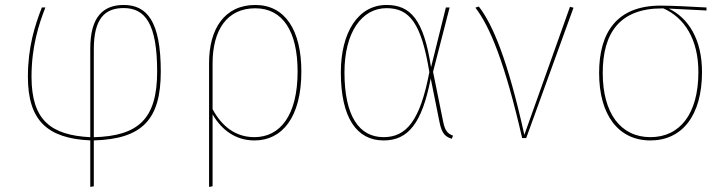

<svg xmlns="http://www.w3.org/2000/svg" viewBox="-20 -548 2888 762"><path d="M618.1 -264C618.1 -463.9 563 -528.3 470.9 -528.3C388.9 -528.3 338.3 -480.3 338.3 -355.7V-3.5C181.8 -11.6 105.1 -71 105.1 -243.4C105.1 -363.1 133.9 -451.4 160.1 -518.3H146.1C118.6 -448 90.7 -361.4 90.7 -243.4C90.7 -69.4 168.2 1.4 338.3 9.2V193.9L352.3 191.3V9.3C544.9 3.7 618.1 -73.6 618.1 -264ZM352.3 -3.4V-352.7C352.3 -475.4 397.1 -516 470.8 -516C556.4 -516 603.7 -453.4 603.7 -264C603.7 -75.7 529.1 -8.4 352.3 -3.4Z M993.4 -528.3C870.3 -528.3 809.7 -432.3 809.7 -298.1V193.9L823.7 191.3V-94.2C859.5 -32.1 915.2 9.4 990.1 9.4C1099.4 9.4 1176 -82.1 1176 -264C1176 -427.6 1111.7 -528.3 993.4 -528.3ZM989.7 -3.7C916.2 -3.7 861.5 -44.8 823.7 -114.7V-296.4C823.7 -428.3 880.7 -515.1 993 -515.1C1102.6 -515.1 1161.1 -423.1 1161.1 -264C1161.1 -90 1091.6 -3.7 989.7 -3.7Z M1513.9 -528.3C1401.3 -528.3 1332.7 -419.4 1332.7 -260.7C1332.7 -80.7 1395.8 9.4 1502.3 9.4C1599.3 9.4 1654.8 -57.6 1689.4 -236.7L1724.8 -60.8C1734.3 -14.1 1750.6 -4.7 1773.1 2.9L1777.8 -9.8C1759.6 -16.6 1746.4 -25.4 1738.8 -65.1L1698.7 -263L1764.4 -518.3H1749.6L1690.7 -281.1C1661.6 -470.4 1609.3 -528.3 1513.9 -528.3ZM1514.3 -515.6C1605.3 -515.6 1652.3 -456 1684 -261.7C1646.9 -66.3 1591.4 -3.7 1502.3 -3.7C1405.9 -3.7 1347.1 -86.7 1347.1 -260.7C1347.1 -418.6 1414.9 -515.6 1514.3 -515.6Z M1880.3 -522.1 1866.7 -517.7C1924.4 -442.3 1983.1 -301.1 2052.3 0H2068.4L2256.1 -517.4L2242.1 -521L2061 -12.9C1994.6 -312.3 1935.4 -451 1880.3 -522.1Z M2783.9 -518.3C2724.7 -521.7 2643.6 -525.7 2601.7 -525.7C2428 -525.7 2357.7 -418.8 2357.7 -258.4C2357.7 -91 2434.9 9.4 2561.4 9.4C2686.6 9.4 2766.1 -89 2766.1 -262C2766.1 -390.9 2712.6 -476.5 2634.3 -513.9L2783.9 -506.4ZM2751.7 -262C2751.7 -96.1 2678.3 -3.7 2561.4 -3.7C2443.6 -3.7 2372.1 -98.1 2372.1 -258.4C2372.1 -415.8 2438.3 -515.1 2608.6 -514.7L2613 -514.6C2695.8 -477.8 2751.7 -393.1 2751.7 -262Z"/></svg>

Font: Fira Sans Hair
Style: Regular
Weight: 100
Designer: bBox Type GmbH & Carrois Corporate GbR & Edenspiekermann AG
Foundry: bBox Type GmbH & Carrois Corporate GbR & Edenspiekermann AG
Version: Version 4.300;PS 004.300;hotconv 1.0.88;makeotf.lib2.5.64775